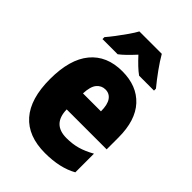

<svg xmlns="http://www.w3.org/2000/svg" viewBox="-226 -866 975 975"><g transform="rotate(45 261.5 -378.0)"><path d="M267 -562Q372 -562 431.5 -497.5Q491 -433 491 -310V-225H204Q206 -121 306 -121Q349 -121 384.5 -131Q420 -141 461 -164V-30Q390 10 283 10Q161 10 98 -61.5Q35 -133 35 -274Q35 -416 95.5 -489Q156 -562 267 -562ZM272 -436Q244 -436 225.5 -414Q207 -392 205 -341H334Q334 -389 317.5 -412.5Q301 -436 272 -436ZM346 -766Q365 -733 393 -694Q421 -655 450 -620V-606H343Q325 -619 306 -637Q287 -655 265 -679Q242 -654 223.5 -636Q205 -618 189 -606H80V-620Q95 -637 115.5 -664Q136 -691 155.5 -719Q175 -747 185 -766Z"/></g></svg>

Font: Noto Sans Telugu Condensed Black
Style: Regular
Weight: 900
Width: 3
Designer: Jelle Bosma - Monotype Design Team
Foundry: Monotype Imaging Inc.
Version: Version 2.005; ttfautohint (v1.8.4.7-5d5b)